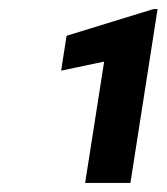

<svg xmlns="http://www.w3.org/2000/svg" viewBox="-20 -730 368 424"><path d="M115 -574 210 -594 168 -326H268L328 -710H319L127 -651Z"/></svg>

Font: Asimov Pro
Style: BdObl
Weight: 700
Designer: Google
Version: Version 2.000980; 2014